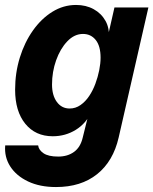

<svg xmlns="http://www.w3.org/2000/svg" viewBox="-42 -540 619 775"><path d="M184 215Q119 215 71.5 192.5Q24 170 -0.5 132Q-25 94 -21 47H112Q114 65 133.5 78.5Q153 92 193 92Q231 92 257 73Q283 54 292 15L319 -94L327 -89Q306 -42 264 -16Q222 10 171 10Q101 10 60 -40.5Q19 -91 19 -178Q19 -246 38 -307.5Q57 -369 91 -417Q125 -465 169.5 -492.5Q214 -520 265 -520Q305 -520 336 -503Q367 -486 384 -455.5Q401 -425 397 -384L392 -387L420 -510H557L437 15Q415 111 350 163Q285 215 184 215ZM239 -102Q263 -102 283 -116Q303 -130 318 -152.5Q333 -175 343 -202Q353 -229 358.5 -256.5Q364 -284 364 -307Q364 -354 344.5 -378.5Q325 -403 293 -403Q258 -403 229.5 -373Q201 -343 184.5 -296.5Q168 -250 168 -199Q168 -155 187.5 -128.5Q207 -102 239 -102Z"/></svg>

Font: Instrument Sans SemiCondensed
Style: Bold Italic
Weight: 700
Width: 4
Italic angle: -13°
Designer: Rodrigo Fuenzalida
Foundry: fragTYPE
Version: Version 1.000;gftools[0.9.28]